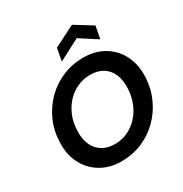

<svg xmlns="http://www.w3.org/2000/svg" viewBox="-212 -1100 1216 1274"><g transform="rotate(-30 396.5 -463.0)"><path d="M354 12Q263 12 195 -29Q127 -70 91 -141.5Q55 -213 60 -306Q63 -391 96.5 -465Q130 -539 186 -594.5Q242 -650 316 -681Q390 -712 474 -712Q565 -712 633 -671Q701 -630 736.5 -558.5Q772 -487 768 -395Q764 -309 730.5 -235Q697 -161 641 -105.5Q585 -50 511.5 -19Q438 12 354 12ZM372 -109Q424 -109 469.5 -130Q515 -151 550 -188.5Q585 -226 605.5 -276.5Q626 -327 629 -387Q632 -449 613 -494.5Q594 -540 554.5 -565Q515 -590 456 -590Q404 -590 358.5 -569.5Q313 -549 278 -511.5Q243 -474 222 -424Q201 -374 199 -314Q195 -252 215 -206Q235 -160 275 -134.5Q315 -109 372 -109ZM339 -760 357 -856 519 -938 652 -856 634 -760 502 -845Z"/></g></svg>

Font: DM Sans
Style: Bold Italic
Weight: 700
Italic angle: -10°
Designer: Colophon Foundry, Jonny Pinhorn
Foundry: Colophon Foundry
Version: Version 4.004;gftools[0.9.30]